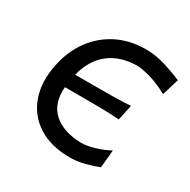

<svg xmlns="http://www.w3.org/2000/svg" viewBox="-123 -626 748 754"><g transform="rotate(30 251.0 -249.0)"><path d="M284 10Q199.5 10 142 -26.2Q84.5 -62.5 61.2 -127.2Q38 -192 55.5 -276Q69.5 -344.5 107.2 -396.8Q145 -449 202.5 -478.2Q260 -507.5 333.5 -507.5Q378 -507.5 424 -493Q470 -478.5 501 -465L478 -388.5Q435.5 -412 396.2 -423.2Q357 -434.5 332.5 -434.5Q257 -433 208 -394Q159 -355 141 -282H219.5Q274.5 -282 314.2 -282.5Q354 -283 392 -285.5L377 -215.5Q338 -218.5 298.8 -219Q259.5 -219.5 206 -219.5H130.5Q124.5 -142.5 169.5 -103Q214.5 -63.5 293.5 -62Q321 -62 355.8 -72.5Q390.5 -83 418 -98.5L410.5 -18Q389.5 -9 353.8 0.5Q318 10 284 10Z"/></g></svg>

Font: Commissioner Flair
Style: Italic
Weight: 400
Italic angle: -12°
Designer: Kostas Bartsokas
Foundry: Kostas Bartsokas
Version: Version 1.000; ttfautohint (v1.8.3)